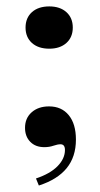

<svg xmlns="http://www.w3.org/2000/svg" viewBox="-20 -448 310 593"><path d="M100 125 91.1 103.2Q134.7 88.7 157.7 65.3Q180.6 41.9 180.6 15.3Q180.6 -2.4 166.9 -2.4Q158.1 -2.4 145.2 2Q132.3 6.5 116.9 6.5Q89.5 6.5 73.4 -10.1Q57.3 -26.6 57.3 -53.2Q57.3 -83.1 77.8 -101.2Q98.4 -119.4 131.5 -119.4Q170.2 -119.4 192.3 -92.3Q214.5 -65.3 214.5 -16.9Q214.5 36.3 185.9 71.4Q157.3 106.5 100 125ZM132.3 -297.6Q98.4 -297.6 78.6 -315.3Q58.9 -333.1 58.9 -362.9Q58.9 -392.7 78.6 -410.5Q98.4 -428.2 132.3 -428.2Q165.3 -428.2 185.1 -410.5Q204.8 -392.7 204.8 -362.9Q204.8 -333.1 185.1 -315.3Q165.3 -297.6 132.3 -297.6Z"/></svg>

Font: Playfair
Style: Bold
Weight: 700
Designer: Claus Eggers Sørensen
Foundry: Claus Eggers Sørensen
Version: Version 2.001;gftools[0.9.30]